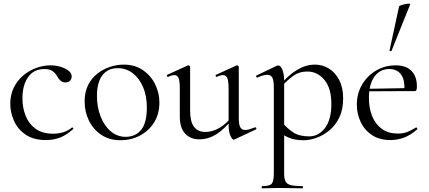

<svg xmlns="http://www.w3.org/2000/svg" viewBox="-20 -751 2336 1046"><path d="M230.8 12Q162.6 12 119.6 -17.5Q76.6 -47 56.3 -92.6Q36 -138.2 36 -185.2Q36 -235.2 55.4 -274.2Q74.8 -313.2 106.9 -340.1Q139 -367 177.8 -381Q216.6 -395 254.4 -395Q282.6 -395 309.2 -387.3Q335.8 -379.6 353.2 -365.9Q370.6 -352.2 370.6 -334.4Q370.6 -321.4 361.8 -311.7Q353 -302 336.4 -302Q320.2 -302 309.4 -311.8Q298.6 -321.6 292.2 -334.6Q281.2 -353 266.3 -363.9Q251.4 -374.8 221 -374.8Q163.6 -374.8 132.9 -330.6Q102.2 -286.4 102.2 -215Q102.2 -164.2 119.6 -120.3Q137 -76.4 173.8 -49.5Q210.6 -22.6 270 -22.6Q296.8 -22.6 322.9 -30Q349 -37.4 371.6 -55.8Q374.4 -57.8 377.9 -53.8Q381.4 -49.8 378.6 -47.8Q344.4 -16.6 309 -2.3Q273.6 12 230.8 12Z M636.4 13Q576.6 13 532.6 -16Q488.6 -45 464.8 -93.5Q441 -142 441 -198Q441 -250 460.2 -288Q479.4 -326 511.2 -350.5Q543 -375 580.4 -387Q617.8 -399 654.2 -399Q715 -399 758.5 -369Q802 -339 825.2 -292Q848.4 -245 848.4 -192.8Q848.4 -129.4 819.1 -83.3Q789.8 -37.2 741.8 -12.1Q693.8 13 636.4 13ZM664.8 -5.6Q717.6 -5.6 748.8 -43.4Q780 -81.2 780 -165Q780 -228.4 759.5 -276.6Q739 -324.8 703.2 -352.2Q667.4 -379.6 621 -379.6Q567.6 -379.6 537.9 -341Q508.2 -302.4 508.2 -228.6Q508.2 -167.8 528 -116.7Q547.8 -65.6 583.2 -35.6Q618.6 -5.6 664.8 -5.6Z M1066.4 8Q1017 8 988.3 -23.4Q959.6 -54.8 959.6 -114.6V-268Q959.6 -307.4 953.3 -324.6Q947 -341.8 930.2 -341.8Q916 -341.8 896.4 -332.4Q892.4 -330.6 889.9 -336.6Q887.4 -342.6 891.2 -343.6L1002 -394Q1004.2 -395 1006.2 -395Q1008.8 -395 1012.3 -392.5Q1015.8 -390 1015.8 -386.8V-148.2Q1015.8 -88.6 1036.7 -60.4Q1057.6 -32.2 1099.6 -32.2Q1138.2 -32.2 1176.8 -55.1Q1215.4 -78 1243.6 -117.4L1248.8 -106.2Q1202.8 -46.8 1158.4 -19.4Q1114 8 1066.4 8ZM1280.8 -386.8V-107.2Q1280.8 -73.2 1288.9 -58Q1297 -42.8 1316 -42.8Q1326.2 -42.8 1338.7 -46.6Q1351.2 -50.4 1369 -57Q1373.8 -59 1376 -53.5Q1378.2 -48 1374.4 -46L1257.2 9Q1255.2 10 1253 10Q1245.4 10 1235.4 -11.4Q1225.4 -32.8 1225.4 -73.2V-268Q1225.4 -307.4 1218.7 -324.6Q1212 -341.8 1195.2 -341.8Q1181 -341.8 1161.2 -332.4Q1157.4 -330.6 1155.3 -336.6Q1153.2 -342.6 1157 -343.6L1267.8 -394Q1269.8 -395 1271.2 -395Q1273.8 -395 1277.3 -392.5Q1280.8 -390 1280.8 -386.8Z M1408.6 275Q1405.6 275 1405.6 269Q1405.6 263 1408.6 263Q1448.4 263 1460.1 250Q1471.8 237 1471.8 194V-276.2Q1471.8 -311.2 1464 -327.3Q1456.2 -343.4 1435.8 -343.4Q1426.2 -343.4 1412.6 -339.9Q1399 -336.4 1382.6 -328.6Q1378.6 -327.4 1376 -332.6Q1373.4 -337.8 1377 -339.6L1487.8 -392.6Q1491.4 -394.4 1495.2 -394.4Q1508.6 -394.4 1518.3 -371.6Q1528 -348.8 1528 -304.6V194Q1528 222 1535.3 237Q1542.6 252 1564.4 257.5Q1586.2 263 1628.2 263Q1630.4 263 1630.4 269Q1630.4 275 1628.2 275Q1601.8 275 1569.2 274Q1536.6 273 1500.8 273Q1475.2 273 1450.7 274Q1426.2 275 1408.6 275ZM1634 13Q1595.8 13 1566.7 3.8Q1537.6 -5.4 1502 -30.4L1516.2 -85.4Q1543.8 -52 1576.9 -30Q1610 -8 1664.2 -8Q1716 -8 1750.6 -53.8Q1785.2 -99.6 1785.2 -184Q1785.2 -271.2 1747 -316.3Q1708.8 -361.4 1654 -361.4Q1609.8 -361.4 1576.4 -336.8Q1543 -312.2 1511.4 -277.6L1503 -285.6Q1554 -344.6 1600.9 -371.8Q1647.8 -399 1696 -399Q1737.2 -399 1772 -377.5Q1806.8 -356 1828.1 -315Q1849.4 -274 1849.4 -215Q1849.4 -154.2 1828.5 -111Q1807.6 -67.8 1774.2 -40.5Q1740.8 -13.2 1703.9 -0.1Q1667 13 1634 13Z M2107 12Q2046.8 12 2006.1 -15.4Q1965.4 -42.8 1944.7 -86.9Q1924 -131 1924 -180.4Q1924 -241 1952.2 -289.4Q1980.4 -337.8 2028.6 -366.4Q2076.8 -395 2134.8 -395Q2192.2 -395 2221.7 -364.8Q2251.2 -334.6 2251.2 -280.8Q2251.2 -267.8 2248.8 -261.2Q2246.4 -254.6 2239.4 -254.6H2182.6Q2187 -315.6 2164.8 -345.3Q2142.6 -375 2101.6 -375Q2048.8 -375 2019.3 -332.8Q1989.8 -290.6 1989.8 -217.8Q1989.8 -161.4 2007.8 -117.4Q2025.8 -73.4 2060.8 -48.4Q2095.8 -23.4 2146 -23.4Q2180 -23.4 2202.1 -33.3Q2224.2 -43.2 2246 -56.2Q2248 -58.2 2251.5 -53.8Q2255 -49.4 2253 -46.4Q2217.6 -15 2181.5 -1.5Q2145.4 12 2107 12ZM1972.4 -253.6 1971.4 -267 2197.6 -271V-254.6ZM2113 -474Q2112 -471 2106.5 -472.5Q2101 -474 2102 -476L2154.2 -716Q2155.4 -719 2164.9 -722.5Q2174.4 -726 2186.7 -728.5Q2199 -731 2207.8 -731Q2216.6 -731 2214.6 -727Z"/></svg>

Font: Cormorant Infant Light
Style: Regular
Weight: 300
Designer: Christian Thalmann (Catharsis Fonts)
Foundry: Catharsis Fonts
Version: Version 4.001